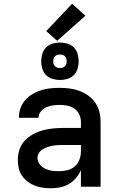

<svg xmlns="http://www.w3.org/2000/svg" viewBox="-20 -997 640 1025"><path d="M252 8Q230 8 208 5Q186 2 165.5 -6Q145 -14 127.5 -27.5Q110 -41 97.5 -59Q85 -77 80 -99Q75 -121 75 -143Q75 -171 84 -198.5Q93 -226 112.5 -246.5Q132 -267 157 -280.5Q182 -294 209.5 -301.5Q237 -309 265 -311.5Q293 -314 322 -314H412V-346Q412 -367 403 -386Q394 -405 377 -417Q360 -429 339.5 -433Q319 -437 299 -437Q281 -437 262.5 -434.5Q244 -432 227.5 -424.5Q211 -417 198.5 -402.5Q186 -388 186 -369V-368H81V-372Q81 -397 90 -421Q99 -445 115.5 -463.5Q132 -482 154 -495Q176 -508 200 -515.5Q224 -523 249 -525.5Q274 -528 299 -528Q326 -528 352.5 -524.5Q379 -521 404.5 -511.5Q430 -502 452 -486Q474 -470 489 -448Q504 -426 510.5 -399.5Q517 -373 517 -346V0H412V-89Q402 -66 385.5 -46.5Q369 -27 347.5 -14.5Q326 -2 301.5 3Q277 8 252 8ZM295 -83Q318 -83 340 -88.5Q362 -94 379 -108.5Q396 -123 404 -145Q412 -167 412 -189V-223H322Q307 -223 292.5 -222.5Q278 -222 263.5 -219.5Q249 -217 235 -212.5Q221 -208 208.5 -200.5Q196 -193 188 -180.5Q180 -168 180 -154Q180 -135 192.5 -119.5Q205 -104 222 -96Q239 -88 257.5 -85.5Q276 -83 295 -83ZM300 -570Q280 -570 260 -576Q240 -582 226 -596Q212 -610 206 -630Q200 -650 200 -670Q200 -690 206 -710Q212 -730 226 -744Q240 -758 260 -764Q280 -770 300 -770Q320 -770 340 -764Q360 -758 374 -744Q388 -730 394 -710Q400 -690 400 -670Q400 -650 394 -630Q388 -610 374 -596Q360 -582 340 -576Q320 -570 300 -570ZM300 -634Q307 -634 314 -636Q321 -638 326.5 -643.5Q332 -649 334 -656Q336 -663 336 -670Q336 -677 334 -684Q332 -691 326.5 -696.5Q321 -702 314 -704Q307 -706 300 -706Q293 -706 286 -704Q279 -702 273.5 -696.5Q268 -691 266 -684Q264 -677 264 -670Q264 -663 266 -656Q268 -649 273.5 -643.5Q279 -638 286 -636Q293 -634 300 -634ZM285 -779 227 -831 365 -977 436 -913Z"/></svg>

Font: Iosevka Semibold Extended
Style: Regular
Weight: 600
Width: 7
Monospace: yes
Designer: Belleve Invis
Foundry: Belleve Invis
Version: Version 32.5.0; ttfautohint (v1.8.4)